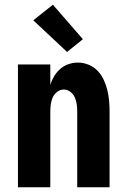

<svg xmlns="http://www.w3.org/2000/svg" viewBox="-20 -793 540 813"><path d="M56 0V-520H193V-434Q199 -453 209.5 -470.5Q220 -488 235.5 -501.5Q251 -515 270.5 -521.5Q290 -528 310 -528Q333 -528 355 -519Q377 -510 393 -493.5Q409 -477 419 -455.5Q429 -434 434.5 -411.5Q440 -389 442 -366Q444 -343 444 -320V0H307V-320Q307 -335 305 -350.5Q303 -366 297 -380Q291 -394 278 -404Q265 -414 250 -414Q235 -414 222 -404Q209 -394 203 -380Q197 -366 195 -350.5Q193 -335 193 -320V0ZM264 -573 121 -707 204 -773 331 -627Z"/></svg>

Font: Iosevka Heavy
Style: Regular
Weight: 900
Monospace: yes
Designer: Belleve Invis
Foundry: Belleve Invis
Version: Version 32.5.0; ttfautohint (v1.8.4)